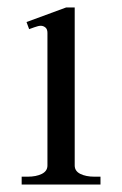

<svg xmlns="http://www.w3.org/2000/svg" viewBox="-20 -494 327 514"><path d="M38 -21H54Q77 -21 92 -28.5Q107 -36 107 -51V-406Q107 -416 101.5 -420.5Q96 -425 89 -425Q83 -425 72 -421Q61 -417 58 -416L51 -435L157 -474H180V-51Q180 -36 195 -28.5Q210 -21 233 -21H249V0H38Z"/></svg>

Font: Taviraj Light
Style: Regular
Weight: 300
Designer: Katatrad Team
Foundry: CadsonDemak
Version: Version 1.001